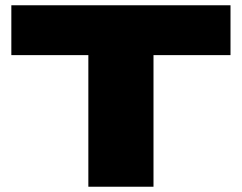

<svg xmlns="http://www.w3.org/2000/svg" viewBox="-20 -708 917 728"><path d="M315 0V-499H23V-688H854V-499H562V0Z"/></svg>

Font: Archivo Expanded Black
Style: Regular
Weight: 900
Width: 7
Designer: Hector Gatti
Foundry: Omnibus-Type
Version: Version 2.001